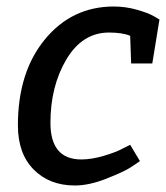

<svg xmlns="http://www.w3.org/2000/svg" viewBox="-20 -560 510 590"><path d="M383 -365 380 -450Q356 -460 315 -460Q233 -460 184 -377.5Q135 -295 135 -182.5Q135 -70 230 -70Q261 -70 298.5 -81Q336 -92 358 -104L380 -115L410 -65Q399 -57 379.5 -44.5Q360 -32 307 -11Q254 10 210 10Q132 10 83.5 -39Q35 -88 35 -175Q35 -338 118 -439Q201 -540 330 -540Q366 -540 401 -530Q436 -520 453 -510L470 -500L448 -365Z"/></svg>

Font: Bitter
Style: Italic
Weight: 400
Italic angle: -9°
Designer: Sol Matas
Foundry: Sol Matas
Version: Version 1.001